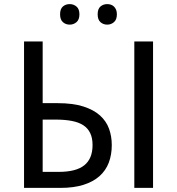

<svg xmlns="http://www.w3.org/2000/svg" viewBox="-20 -916 863 936"><path d="M524.9 -209Q524.9 -161.6 510.3 -123Q495.6 -84.5 464.8 -57.1Q434.1 -29.8 386.7 -14.9Q339.4 0 273.9 0H97.2V-713.9H188V-413.1H261.2Q335.4 -413.1 386 -397Q436.5 -380.9 467.3 -353.3Q498 -325.7 511.5 -288.6Q524.9 -251.5 524.9 -209ZM188 -78.1H266.1Q351.1 -78.1 391.1 -110.4Q431.2 -142.6 431.2 -209Q431.2 -243.2 419.9 -266.8Q408.7 -290.5 386.5 -305.2Q364.3 -319.8 330.3 -326.4Q296.4 -333 251 -333H188ZM634.8 0V-713.9H726.1V0ZM272.9 -846.2Q272.9 -872.6 286.6 -884.3Q300.3 -896 319.8 -896Q338.9 -896 353 -884Q367.2 -872.1 367.2 -846.2Q367.2 -820.3 353 -808.1Q338.9 -795.9 319.8 -795.9Q300.3 -795.9 286.6 -808.1Q272.9 -820.3 272.9 -846.2ZM456.1 -846.2Q456.1 -872.6 469.7 -884.3Q483.4 -896 502.9 -896Q512.2 -896 520.8 -893.1Q529.3 -890.1 535.6 -884Q542 -877.9 545.9 -868.7Q549.8 -859.4 549.8 -846.2Q549.8 -820.3 535.6 -808.1Q521.5 -795.9 502.9 -795.9Q483.4 -795.9 469.7 -808.1Q456.1 -820.3 456.1 -846.2Z"/></svg>

Font: Genotype
Style: Regular
Weight: 400
Foundry: Ascender Corporation
Version: Version 1.00